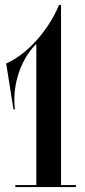

<svg xmlns="http://www.w3.org/2000/svg" viewBox="-20 -757 342 777"><path d="M227 -8V-737H219C175 -632 89.5 -537 5 -500L34.5 -314.5H40.5C29 -404 58.5 -503 115.5 -567.5C119.4 -571.3 123.2 -575.3 127 -579.3V-8H42V0H287V-8Z"/></svg>

Font: Picaflor 48 pt
Style: Regular
Weight: 400
Designer: Ariel Martín Pérez
Foundry: Tunera Type Foundry
Version: Version 1.000;hotconv 1.0.109;makeotfexe 2.5.65596